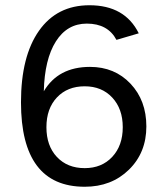

<svg xmlns="http://www.w3.org/2000/svg" viewBox="-20 -700 638 732"><path d="M303 -59Q368 -59 408 -102Q448 -145 448 -215Q448 -285 408 -328Q368 -371 303 -371Q237 -371 197 -328.5Q157 -286 157 -215Q157 -144 197 -101.5Q237 -59 303 -59ZM538 -218Q538 -118 471.5 -53Q405 12 303 12Q60 12 60 -310Q60 -485 128.5 -582.5Q197 -680 321 -680Q456 -680 509 -573L424 -548Q391 -610 311 -610Q236 -610 193 -542Q150 -474 147 -352Q202 -445 323 -445Q417 -445 477.5 -381Q538 -317 538 -218Z"/></svg>

Font: Atkinson Hyperlegible Pro
Style: Regular
Weight: 400
Designer: Elliott Scott, Megan Eiswerth, Linus Boman, Theodore Petrosky, Jacob Perez
Foundry: Braille Institute
Version: Version 1.5.1